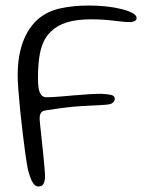

<svg xmlns="http://www.w3.org/2000/svg" viewBox="-20 -659 539 695"><path d="M118.5 16Q109 16 101.2 5.5Q93.5 -5 88.5 -20.2Q83.5 -35.5 80.5 -48Q77 -65.5 72.2 -99.2Q67.5 -133 62.5 -174.5Q57.5 -216 53.2 -257.5Q49 -299 46.5 -333.2Q44 -367.5 44 -386Q44 -435.5 53.2 -474.2Q62.5 -513 79 -541.8Q95.5 -570.5 118 -590Q152 -619 199.5 -629Q247 -639 301 -639Q333 -639 364 -635.8Q395 -632.5 419.8 -626.2Q444.5 -620 459.5 -611.8Q474.5 -603.5 474.5 -594.5Q474.5 -587 468.8 -583.5Q463 -580 453.5 -579Q433 -578.5 394.2 -583.8Q355.5 -589 308.5 -589Q257.5 -589 222 -578Q186.5 -567 164 -544.5Q146 -527.5 136 -503.8Q126 -480 121.8 -448.8Q117.5 -417.5 117.5 -377Q117.5 -360.5 118.8 -347.5Q120 -334.5 123.5 -325.5Q127 -316.5 133 -311.8Q139 -307 148.5 -307Q164.5 -307 191.2 -309Q218 -311 247.5 -313.8Q277 -316.5 303.5 -318Q330 -319.5 346.5 -319.5Q370 -318.5 382.8 -315.2Q395.5 -312 395.5 -301.5Q395.5 -297 392.8 -292.5Q390 -288 384.5 -284.5Q377 -280 349.2 -279Q321.5 -278 270.8 -274.8Q220 -271.5 143.5 -259Q133.5 -258 128.5 -250.8Q123.5 -243.5 123.5 -230Q123.5 -223 125.8 -202Q128 -181 131 -153.5Q134 -126 136.8 -98Q139.5 -70 141.5 -47.5Q143.5 -25 143 -15Q141 4 135 10Q129 16 118.5 16Z"/></svg>

Font: Gluten ExtraLight
Style: Regular
Weight: 250
Designer: Tyler Finck
Foundry: Etcetera Type Company
Version: Version 1.300